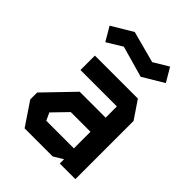

<svg xmlns="http://www.w3.org/2000/svg" viewBox="-222 -921 1044 1044"><g transform="rotate(45 300.0 -398.5)"><path d="M140 -550V-439H420V-352.5H220.5L60 -186V-133L149.5 0H365.5L420 -33V0H540V-447.5L470.5 -550ZM184 -155V-157L264.5 -240H416V-112.5H203.5ZM471.5 -797 385.5 -745 202.5 -794 81.5 -721.5 128.5 -641.5 217 -695.5 397.5 -644.5 518.5 -717Z"/></g></svg>

Font: Kode Mono
Style: Regular
Weight: 400
Monospace: yes
Designer: Isa Ozler
Foundry: Kadena LLC
Version: Version 1.000;gftools[0.9.28]